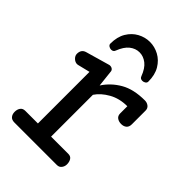

<svg xmlns="http://www.w3.org/2000/svg" viewBox="-237 -927 1032 1032"><g transform="rotate(45 279.0 -411.0)"><path d="M69.8 0Q49.3 0 39.6 -11.7Q29.8 -23.4 29.8 -42Q29.8 -60.1 38.8 -73Q47.9 -85.9 66.9 -85.9H162.6V-478L92.8 -460.9Q89.8 -460 85.9 -460Q71.3 -460 58.6 -471.9Q45.9 -483.9 45.9 -499Q45.9 -531.2 73.7 -540L210 -579.1Q212.4 -579.1 212.6 -579.6Q212.9 -580.1 214.8 -580.1H217.8Q228 -580.1 235.4 -574Q242.7 -567.9 242.7 -557.1L252.9 -464.8Q286.6 -516.6 341.6 -548.3Q396.5 -580.1 481.9 -580.1Q498 -580.1 510.5 -570.6Q522.9 -561 522.9 -543.9V-439.9Q522.9 -419.4 511.2 -409.7Q499.5 -399.9 481 -399.9Q462.9 -399.9 450 -408.9Q437 -418 437 -437V-491.2Q377.9 -491.2 332.3 -465.6Q286.6 -439.9 262.7 -403.8V-85.9H393.6Q412.1 -85.9 420.4 -72.8Q428.7 -59.6 428.7 -41Q428.7 -24.9 419.2 -12.5Q409.7 0 392.6 0ZM160.2 -644.5Q150.9 -644.5 142.6 -650.1Q134.3 -655.8 134.3 -664.6Q134.3 -716.3 155.3 -751.2Q176.3 -786.1 209.5 -804Q242.7 -821.8 278.8 -821.8Q314.9 -821.8 348.1 -804Q381.3 -786.1 402.3 -751.2Q423.3 -716.3 423.3 -664.6Q423.3 -655.8 415.3 -650.1Q407.2 -644.5 397.5 -644.5Q381.3 -644.5 376.5 -658.2Q359.9 -702.6 334.2 -722.7Q308.6 -742.7 278.8 -742.7Q249 -742.7 223.6 -722.7Q198.2 -702.6 181.2 -658.2Q176.3 -644.5 160.2 -644.5Z"/></g></svg>

Font: Cutive
Style: Regular
Weight: 400
Version: Version 1.100; ttfautohint (v1.8.4.7-5d5b)